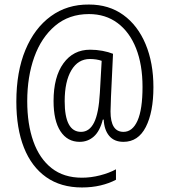

<svg xmlns="http://www.w3.org/2000/svg" viewBox="-20 -736 745 846"><path d="M656 -352Q656 -242 622.5 -176.5Q589 -111 524 -111Q483 -111 461 -137.5Q439 -164 437 -209H433Q420 -158 393.5 -134.5Q367 -111 331 -111Q277 -111 246.5 -157.5Q216 -204 216 -291Q216 -397 259.5 -457Q303 -517 377 -517Q405 -517 431.5 -512Q458 -507 478 -499L469 -309Q469 -293 468 -275Q467 -257 467 -245Q467 -155 524 -155Q564 -155 586 -204.5Q608 -254 608 -353Q608 -451 579.5 -523Q551 -595 498 -634.5Q445 -674 372 -674Q284 -674 223 -622.5Q162 -571 131 -484.5Q100 -398 100 -290Q100 -189 127 -113Q154 -37 207.5 5Q261 47 341 47Q381 47 421.5 36.5Q462 26 491 10V56Q461 72 423 81Q385 90 341 90Q248 90 183.5 44.5Q119 -1 85.5 -85.5Q52 -170 52 -288Q52 -420 92 -516Q132 -612 204 -664.5Q276 -717 372 -716Q460 -716 523.5 -670Q587 -624 621.5 -541.5Q656 -459 656 -352ZM265 -290Q265 -155 337 -155Q374 -155 394.5 -196Q415 -237 420 -327L428 -468Q417 -472 403.5 -474Q390 -476 376 -476Q324 -476 294.5 -426.5Q265 -377 265 -290Z"/></svg>

Font: Noto Sans Sinhala Condensed Light
Style: Regular
Weight: 300
Width: 3
Designer: Jelle Bosma - Monotype Design Team
Foundry: Monotype Imaging Inc.
Version: Version 2.006; ttfautohint (v1.8.4.7-5d5b)